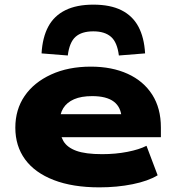

<svg xmlns="http://www.w3.org/2000/svg" viewBox="-20 -796 746 827"><path d="M408 11Q293 11 211.5 -20.5Q130 -52 88 -109.5Q46 -167 46 -246Q46 -324 86 -382.5Q126 -441 200 -475Q274 -509 371 -509Q462 -509 530 -478Q598 -447 635.5 -388.5Q673 -330 673 -247V-205H210V-304H525L504 -286Q502 -334 470.5 -358Q439 -382 377 -382Q330 -382 299 -368.5Q268 -355 252.5 -330Q237 -305 237 -269V-256Q237 -216 253 -188.5Q269 -161 308.5 -146.5Q348 -132 420 -132Q478 -132 529 -142Q580 -152 611 -168L659 -41Q618 -16 551 -2.5Q484 11 408 11ZM272 -557 159 -566Q163 -635 188 -681.5Q213 -728 261.5 -752Q310 -776 382 -776Q455 -776 503 -752Q551 -728 576 -681.5Q601 -635 605 -566L492 -557Q485 -614 458 -637.5Q431 -661 382 -661Q332 -661 305.5 -637.5Q279 -614 272 -557Z"/></svg>

Font: Nunito Sans 10pt Expanded Black
Style: Regular
Weight: 900
Width: 7
Designer: Vernon Adams
Foundry: Vernon Adams
Version: Version 3.101;gftools[0.9.27]